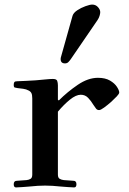

<svg xmlns="http://www.w3.org/2000/svg" viewBox="-20 -813 564 839"><path d="M245 -555Q245 -560 247 -566L297 -744Q301 -757 317.5 -768Q334 -779 353.5 -786Q373 -793 383 -793Q398 -793 408 -782Q418 -771 418 -760Q418 -753 415 -743.5Q412 -734 406 -725L289 -554Q284 -547 278.5 -541.5Q273 -536 264 -536Q245 -536 245 -555ZM40 -8Q40 -23 54 -23L96 -26Q106 -27 113.5 -31.5Q121 -36 121 -50V-383Q121 -399 117 -406.5Q113 -414 104 -418Q95 -423 81.5 -425Q68 -427 57 -428Q49 -429 44.5 -430.5Q40 -432 40 -442Q40 -451 43 -454.5Q46 -458 56 -458Q67 -458 92 -459.5Q117 -461 136 -462Q160 -464 179.5 -466Q199 -468 211 -468Q227 -468 230 -459.5Q233 -451 233 -440V-377L237 -374Q275 -412 320 -442.5Q365 -473 408 -473Q440 -473 460.5 -461Q481 -449 491 -433.5Q501 -418 501 -409Q501 -403 490.5 -392Q480 -381 466 -368Q450 -354 435 -343Q420 -332 413 -332Q405 -332 400 -338Q395 -344 388 -355Q378 -372 365 -385.5Q352 -399 333 -399Q312 -399 285.5 -377.5Q259 -356 233 -325V-50Q233 -36 241 -31.5Q249 -27 259 -26L301 -23Q314 -23 314 -8Q314 6 304 6Q294 6 276.5 4.5Q259 3 244 2Q227 0 209 -1Q191 -2 177 -2Q163 -2 145 -1Q127 0 110 2Q95 3 77.5 4.5Q60 6 50 6Q40 6 40 -8Z"/></svg>

Font: Monomakh
Style: Regular
Weight: 400
Version: Version 1.200; ttfautohint (v1.8.4.7-5d5b)